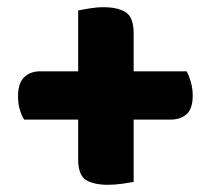

<svg xmlns="http://www.w3.org/2000/svg" viewBox="-20 -554 585 533"><path d="M454 -222H47Q40 -233 35 -249.5Q30 -266 30 -286Q30 -323 47 -339.5Q64 -356 91 -356H498Q504 -346 509.5 -327.5Q515 -309 515 -289Q515 -252 498 -237Q481 -222 454 -222ZM351 -462V-49Q341 -47 320 -44Q299 -41 280 -41Q240 -41 218.5 -54.5Q197 -68 197 -112V-525Q207 -527 227.5 -530.5Q248 -534 267 -534Q307 -534 329 -520Q351 -506 351 -462Z"/></svg>

Font: Baloo Bhaijaan 2 ExtraBold
Style: Regular
Weight: 800
Designer: Sanskriti Dholi, Noopur Datye and Ek Type
Foundry: Ek Type
Version: Version 1.701